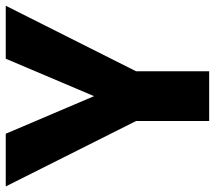

<svg xmlns="http://www.w3.org/2000/svg" viewBox="-61 -691 751 671"><g transform="rotate(-90 314.5 -355.5)"><path d="M314 -402.3 444.8 -710.9H629.9L400.9 -255.4V0H227.1V-255.4L-1.5 -710.9H182.6Z"/></g></svg>

Font: Sadagaat-English
Style: Regular
Weight: 900
Designer: Ahmed alsheikh
Foundry: Ahmed alsheikh Design
Version: Version 2.137;January 17, 2018;FontCreator 11.0.0.2408 64-bi